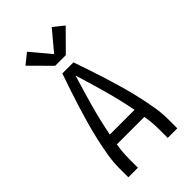

<svg xmlns="http://www.w3.org/2000/svg" viewBox="-288 -1079 1175 1175"><g transform="rotate(-45 300.0 -491.0)"><path d="M88 0V-74Q88 -131 97.5 -187Q107 -243 119.5 -298.5Q132 -354 147.5 -409Q163 -464 180 -518.5Q197 -573 215 -627Q233 -681 252 -735H348Q367 -681 385 -627Q403 -573 420 -518.5Q437 -464 452.5 -409Q468 -354 480.5 -298.5Q493 -243 502.5 -187Q512 -131 512 -74V0H429V-74Q429 -103 426.5 -132.5Q424 -162 419 -192H181Q176 -162 173.5 -132.5Q171 -103 171 -74V0ZM193 -265H407Q387 -368 359 -468.5Q331 -569 300 -669Q269 -569 241 -468.5Q213 -368 193 -265ZM346 -799H254L126 -928L193 -982L300 -854L407 -982L474 -928Z"/></g></svg>

Font: Iosevka Curly Extended
Style: Regular
Weight: 400
Width: 7
Monospace: yes
Designer: Belleve Invis
Foundry: Belleve Invis
Version: Version 11.1.0; ttfautohint (v1.8.3)